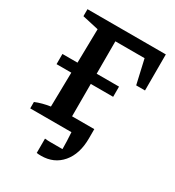

<svg xmlns="http://www.w3.org/2000/svg" viewBox="-201 -771 998 1093"><g transform="rotate(30 298.0 -224.5)"><path d="M54 -293V-360H153L157 -582L50 -606V-652H565V-415H507L471 -573H279V-360H426V-293H279V-80H425V-20Q425 83 374 143Q323 203 238 203Q219 203 209 201V107Q228 109 245.5 109Q263 109 280 109Q291 109 302.5 109Q314 109 325 109Q325 85 324 57.5Q323 30 321 0H50V-42Q93 -60 147 -68L151 -293Z"/></g></svg>

Font: Piazzolla SemiBold
Style: Regular
Weight: 600
Designer: Juan Pablo del Peral
Foundry: Huerta Tipografica
Version: Version 1.330